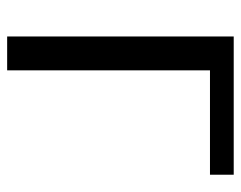

<svg xmlns="http://www.w3.org/2000/svg" viewBox="-90 -600 689 550"><g transform="rotate(90 255.0 -324.5)"><path d="M84 -649H480V-581H181V0H84Z"/></g></svg>

Font: Play
Style: Regular
Weight: 400
Designer: Jonas Hecksher (Cyrillic expansion: Cyreal)
Foundry: Jonas Hecksher, Playtype, e-types AS
Version: Version 2.101; ttfautohint (v1.5.65-e2d9)